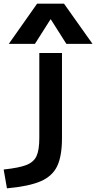

<svg xmlns="http://www.w3.org/2000/svg" viewBox="-104 -810 526 1050"><path d="M111 -56V-520H235V-56Q235 44 208.5 99Q182 154 118 181.5Q54 209 -66 220L-84 117Q1 108 41 92Q81 76 96 43Q111 10 111 -56ZM99 -790H246L402 -570H259L174 -704H172L87 -570H-56Z"/></svg>

Font: Enso SemiBold
Style: Regular
Weight: 600
Designer: Coji Morishita
Foundry: UNDERFOREST DESIGN
Version: Version 1.000